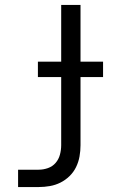

<svg xmlns="http://www.w3.org/2000/svg" viewBox="-20 -540 540 775"><path d="M53 215V145H136Q155 145 173.5 138.5Q192 132 204.5 117.5Q217 103 222 84Q227 65 227 46V-229H133V-291H227V-520H305V-291H396V-229H305V46Q305 69 301 91.5Q297 114 287 134.5Q277 155 260.5 171Q244 187 224 197Q204 207 181.5 211Q159 215 136 215Z"/></svg>

Font: HulyMono
Style: Regular
Weight: 400
Monospace: yes
Designer: Belleve Invis
Foundry: Belleve Invis
Version: Version 33.2.5; ttfautohint (v1.8.4)